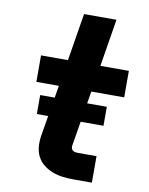

<svg xmlns="http://www.w3.org/2000/svg" viewBox="-83 -796 666 857"><g transform="rotate(10 250.0 -367.5)"><path d="M393 0H309Q284 0 260 -3Q236 -6 214 -14.5Q192 -23 173.5 -37.5Q155 -52 144.5 -72.5Q134 -93 132 -117.5Q130 -142 134 -167L173 -400H71V-520H193L228 -735H375L340 -520H469V-400H320L278 -147Q277 -141 279 -135Q281 -129 285.5 -125.5Q290 -122 296.5 -121Q303 -120 309 -120H393ZM400 -259H98V-345H400Z"/></g></svg>

Font: Iosevka Aile Heavy
Style: Italic
Weight: 900
Italic angle: -9°
Designer: Belleve Invis
Foundry: Belleve Invis
Version: Version 31.1.0; ttfautohint (v1.8.4)